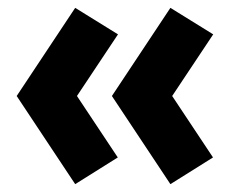

<svg xmlns="http://www.w3.org/2000/svg" viewBox="-20 -505 621 489"><path d="M414 -36 265 -260.5 414 -485 523 -417.5 418.5 -260.5 522.5 -104ZM171.5 -36 22.5 -260.5 171.5 -485 280.5 -417.5 176 -260.5 280 -104Z"/></svg>

Font: Geologica
Style: Bold
Weight: 700
Designer: Sindre Bremnes, Frode Helland
Foundry: Monokrom Skriftforlag AS
Version: Version 1.010; ttfautohint (v1.8.4.7-5d5b);gftools[0.9.28]